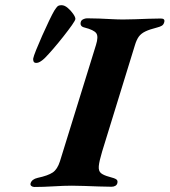

<svg xmlns="http://www.w3.org/2000/svg" viewBox="-20 -726 662 749"><path d="M114.2 3.4Q107.2 3.4 102.4 -0.4Q97.6 -4.1 99.3 -10.9Q104.2 -27 127.1 -32.2Q167.3 -40.8 185.7 -53.2Q204 -65.5 214 -97.2L354.5 -550.8Q364.7 -583.4 355.6 -596.3Q346.5 -609.3 309.4 -618.7Q300.1 -620.9 296.5 -626.3Q292.8 -631.7 295.2 -640.4Q296.9 -647.2 304.7 -650.9Q312.4 -654.6 319.5 -654.6Q342 -654.6 367.1 -653.6Q392.1 -652.6 416.1 -651.3Q440.1 -650 460.3 -650Q480.3 -650 506.1 -650.9Q531.9 -651.8 558.8 -652.8Q585.7 -653.8 607.4 -653.8Q624.8 -653.8 620.7 -639.5Q618.3 -630.1 611.6 -625.9Q604.8 -621.7 592.8 -618.7Q563.8 -611.4 547.2 -603.4Q530.5 -595.4 521.5 -583.1Q512.6 -570.7 506.4 -550L378.2 -134.1Q367.1 -97.1 365.4 -78Q363.7 -58.9 374 -50.5Q384.3 -42.1 406.3 -36.3Q427.8 -30.8 434.1 -26Q440.3 -21.2 437.8 -11.7Q436.2 -4.9 430.1 -1.2Q423.9 2.5 415.2 2.5Q393.5 2.5 364.8 1.4Q336.1 0.4 308.5 -0.6Q280.8 -1.6 260.5 -1.6Q229.8 -1.6 189 0.9Q148.1 3.4 114.2 3.4ZM121.4 -480.6Q113.4 -480.6 111 -486.2Q108.6 -491.7 109.6 -498.2Q111.2 -506.7 121.1 -531.5Q131 -556.2 144.6 -586.8Q158.3 -617.4 171.3 -644.7Q184.4 -672 192 -684.8Q199.5 -696.5 204.3 -701.1Q209.2 -705.7 220.3 -705.7Q231.9 -705.7 244.2 -695.2Q256.6 -684.7 265.3 -672.1Q274.1 -659.5 274.1 -652.3Q274.1 -647 260.7 -628Q247.2 -608.9 227.4 -583.8Q207.6 -558.7 188 -535.9Q168.3 -513.2 155 -499.7Q148.4 -493.1 139.1 -486.9Q129.8 -480.6 121.4 -480.6Z"/></svg>

Font: EB Garamond
Style: Italic
Weight: 400
Italic angle: -17.2°
Designer: Georg Duffner and Octavio Pardo
Foundry: Georg Duffner
Version: Version 1.001